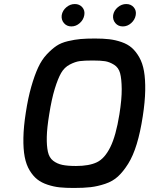

<svg xmlns="http://www.w3.org/2000/svg" viewBox="-20 -928 740 952"><path d="M541 -853Q545 -876 564 -892Q583 -908 606 -908Q629 -908 643 -892Q657 -876 653 -853Q649 -830 630.5 -813.5Q612 -797 589 -797Q566 -797 552 -813.5Q538 -830 541 -853ZM286 -853Q290 -876 309 -892Q328 -908 351 -908Q374 -908 388 -892Q402 -876 398 -853Q394 -830 375.5 -813.5Q357 -797 334 -797Q311 -797 297 -813.5Q283 -830 286 -853ZM224 -361Q213 -294 212 -249.5Q211 -205 217.5 -175.5Q224 -146 243.5 -131Q263 -116 289 -110.5Q315 -105 357 -105Q422 -105 460.5 -123.5Q499 -142 527 -198.5Q555 -255 572 -361Q584 -436 583.5 -486.5Q583 -537 575.5 -565Q568 -593 545.5 -607Q523 -621 501 -624.5Q479 -628 440 -628Q398 -628 375.5 -625Q353 -622 326 -608Q299 -594 283 -566Q267 -538 251.5 -487.5Q236 -437 224 -361ZM108 -370Q119 -442 135 -498Q151 -554 169 -593Q187 -632 212 -658.5Q237 -685 260 -700.5Q283 -716 317 -724Q351 -732 380 -734.5Q409 -737 451 -737Q491 -737 521.5 -733.5Q552 -730 582.5 -719.5Q613 -709 633.5 -691Q654 -673 670.5 -644Q687 -615 694 -575Q701 -535 700 -479Q699 -423 688 -352Q676 -273 658 -214Q640 -155 615.5 -116Q591 -77 565 -53Q539 -29 501.5 -16.5Q464 -4 429.5 0Q395 4 346 4Q306 4 276.5 1Q247 -2 216.5 -12Q186 -22 165 -38.5Q144 -55 127 -83Q110 -111 102.5 -150Q95 -189 96 -244.5Q97 -300 108 -370Z"/></svg>

Font: Exo
Style: Demi Bold Italic
Weight: 600
Designer: Natanael Gama
Version: Version 1